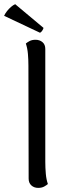

<svg xmlns="http://www.w3.org/2000/svg" viewBox="-41 -894 334 925"><path d="M143.1 11.2Q123.1 11.2 110 -0.8Q97 -12.8 97 -33.4L95.9 -577.4Q95.9 -606.9 93.5 -634.5Q91.1 -662.1 83.5 -684.2Q89.2 -689.5 101.1 -696Q112.9 -702.4 130.1 -702.4Q150.1 -702.4 163.7 -690.9Q177.2 -679.4 177.2 -658.2V-114.2Q177.2 -85.2 179.7 -57.1Q182.1 -29.1 189.7 -7.4Q183.9 -2.1 172.1 4.6Q160.2 11.2 143.1 11.2ZM-21.2 -817.8Q-16.3 -829.1 -7.3 -840.4Q1.6 -851.7 12.2 -860.8Q22.8 -869.9 32.2 -873.8L168.5 -759.8Q168.5 -755.8 163.1 -747.2Q157.8 -738.7 151.8 -736.2Z"/></svg>

Font: Arima Thin
Style: Regular
Weight: 100
Designer: Joana Correia and Natanael Gama
Foundry: NDISCOVER
Version: Version 1.101;gftools[0.9.23]